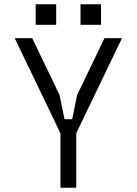

<svg xmlns="http://www.w3.org/2000/svg" viewBox="-20 -879 640 899"><path d="M263 -255V0H337V-255L551 -700H469L341 -434L318 -321H282L259 -434L131 -700H49ZM147 -859V-763H243V-859ZM357 -859V-763H453V-859Z"/></svg>

Font: Fliege Mono Light
Style: Regular
Weight: 300
Version: Version 0.020;Glyphs 3.3 (3306)